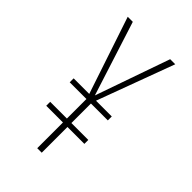

<svg xmlns="http://www.w3.org/2000/svg" viewBox="-186 -657 723 723"><g transform="rotate(45 175.5 -295.5)"><path d="M158 0V-137H69V-158H158V-262H69V-283H152L49 -591H76L171 -294L275 -591H302L188 -283H272V-262H182V-158H272V-137H182V0Z"/></g></svg>

Font: Alumni Sans SC Thin
Style: Regular
Weight: 100
Designer: Robert E. Leuschke
Foundry: Robert E. Leuschke
Version: Version 1.018